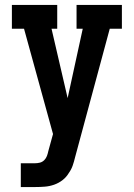

<svg xmlns="http://www.w3.org/2000/svg" viewBox="-20 -755 540 775"><path d="M64 0V-96H121Q131 -96 141 -98.5Q151 -101 158.5 -108.5Q166 -116 169.5 -125.5Q173 -135 175 -145L194 -214L77 -639H28V-735H211V-639H188L253 -359L314 -639H289V-735H472V-639H423L283 -120Q279 -103 273.5 -87Q268 -71 258 -57Q248 -40 232.5 -28Q217 -16 198.5 -9.5Q180 -3 160.5 -1.5Q141 0 121 0Z"/></svg>

Font: Iosevka Gothic
Style: Bold
Weight: 700
Monospace: yes
Designer: Belleve Invis
Foundry: Belleve Invis
Version: Version 15.5.1; ttfautohint (v1.8.4)